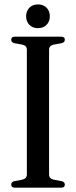

<svg xmlns="http://www.w3.org/2000/svg" viewBox="-20 -870 352 890"><path d="M207.5 -60.5Q207.5 -42 229.5 -37L266.5 -30Q280.5 -26 280.5 -14.5Q280.5 0 263.5 0H49Q32 0 32 -14.5Q32 -26 45.5 -30L82.5 -37Q104.5 -42 104.5 -60.5V-640Q104.5 -658 84 -663L45.5 -670Q32 -674 32 -685.5Q32 -700 49 -700H263.5Q280.5 -700 280.5 -685.5Q280.5 -674 266.5 -670L228 -663Q207.5 -658 207.5 -640ZM156 -739.5Q131 -739.5 116 -755Q101 -770.5 101 -794.5Q101 -818.5 116 -834Q131 -849.5 156 -849.5Q181 -849.5 196 -834.2Q211 -819 211 -794.5Q211 -770.5 196 -755Q181 -739.5 156 -739.5Z"/></svg>

Font: Fraunces 144pt S050
Style: Regular
Weight: 400
Version: Version 1.000; ttfautohint (v1.8.3)